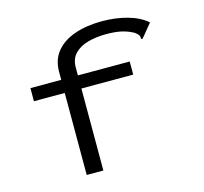

<svg xmlns="http://www.w3.org/2000/svg" viewBox="-99 -781 947 891"><g transform="rotate(-15 375.0 -335.5)"><path d="M211 -394H63V-457H211V-495Q211 -554 243.5 -593Q276 -632 333 -651.5Q390 -671 464 -671Q528 -671 584.5 -655.5Q641 -640 678 -608L633 -553L623 -542L618 -546Q619 -556 615 -562.5Q611 -569 598 -579Q569 -595 539 -601.5Q509 -608 467 -608Q419 -608 379 -597Q339 -586 315 -561Q291 -536 291 -495V-457H540V-394H291V0H211Z"/></g></svg>

Font: Inconsolata ExtraExpanded
Style: Regular
Weight: 400
Width: 8
Monospace: yes
Designer: Raph Levien, Cyreal, Brenton Simpson
Foundry: Raph Levien, Cyreal, Google
Version: Version 3.001; ttfautohint (v1.8.2.53-6de2)